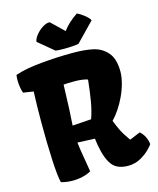

<svg xmlns="http://www.w3.org/2000/svg" viewBox="-141 -1084 982 1192"><g transform="rotate(-15 349.5 -488.0)"><path d="M85 -587.9 19 -598.1Q12.7 -616.2 9.3 -638.2Q5.9 -660.2 5.9 -680.7Q5.9 -696.3 8.3 -714.8Q72.3 -737.3 177.2 -747.1Q282.2 -756.8 382.3 -756.8Q457 -756.8 510.7 -745.1Q564.5 -733.4 600.8 -692.1Q637.2 -650.9 637.2 -568.8Q637.2 -535.2 626.5 -494.4Q615.7 -453.6 596.7 -413.1Q579.1 -376 556.9 -342.5Q534.7 -309.1 510.7 -285.2Q524.9 -248 540 -217.5Q555.2 -187 586.4 -143.6L654.8 -172.4Q692.9 -139.6 699.2 -85.4Q699.2 -82.5 676 -57.6Q652.8 -32.7 615.7 -11.5Q578.6 9.8 532.2 9.8Q496.1 9.8 467.5 -2.9Q439 -15.6 420.4 -47.4Q402.3 -78.6 391.6 -121.6Q380.9 -164.6 376.5 -206.5L265.1 -211.4Q269.5 -173.3 276.4 -133.1Q283.2 -92.8 284.7 -84.5Q293 -36.1 295.4 -18.6Q272.9 -4.9 241 2.4Q209 9.8 175.8 9.8Q137.7 9.8 102.1 -0.5Q91.3 -43.5 86.2 -151.1Q81.1 -258.8 81.1 -387.7Q81.1 -500.5 85 -587.9ZM430.2 -572.3Q416 -577.6 393.1 -580.6Q370.1 -583.5 348.6 -583.5Q299.8 -583.5 275.4 -581.1Q270 -397.5 263.7 -320.8L384.8 -329.1Q401.9 -377.9 411.9 -435.3Q421.9 -492.7 430.2 -572.3ZM181.6 -880.9Q182.6 -898.4 201.2 -922.4Q219.7 -946.3 245.4 -962.6Q271 -979 292 -977.5L374 -898.9Q393.6 -924.8 416.5 -945.8Q439.5 -966.8 468.8 -986.3Q489.3 -977.5 514.2 -957.8Q539.1 -938 546.9 -921.9L430.2 -801.8Q419.4 -798.8 392.1 -796.9Q364.7 -794.9 335.4 -794.9Q296.4 -794.9 281.7 -797.9Z"/></g></svg>

Font: Kavoon
Style: Regular
Weight: 400
Designer: Viktoriya Grabowska
Foundry: Viktoriya Grabowska
Version: Version 1.004; ttfautohint (v1.4.1)